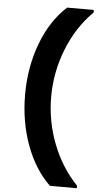

<svg xmlns="http://www.w3.org/2000/svg" viewBox="-70 -953 616 1203"><g transform="rotate(5 238.5 -352.0)"><path d="M292 209Q195 116 141 -31Q87 -178 87 -348Q87 -520 143 -669.5Q199 -819 302 -913H470V-897Q365 -793 308 -647.5Q251 -502 251 -348Q251 -195 306 -53Q361 89 461 193V209Z"/></g></svg>

Font: Fz Poppins
Style: Bold
Weight: 700
Designer: Ninad Kale (Devanagari), Jonny Pinhorn (Latin)
Foundry: Indian Type Foundry
Version: Vit hóa bi Vntype.Com & FontZin.Com